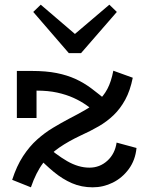

<svg xmlns="http://www.w3.org/2000/svg" viewBox="-20 -786 630 820"><path d="M464 -484 547 -454Q536 -399 515 -360.5Q494 -322 465.5 -294.5Q437 -267 401.5 -246.5Q366 -226 324 -207Q273 -183 233.5 -156Q194 -129 164 -89.5Q134 -50 112 14L32 -18Q51 -77 78.5 -119Q106 -161 138.5 -190Q171 -219 206 -240Q241 -261 275 -279Q312 -298 342.5 -315.5Q373 -333 397.5 -354Q422 -375 438.5 -406Q455 -437 464 -484ZM376 14Q328 14 287.5 -3.5Q247 -21 209.5 -52Q172 -83 133 -124L164 -175Q218 -126 266.5 -98Q315 -70 362 -70Q406 -70 438.5 -99.5Q471 -129 478 -177L563 -154Q558 -102 530 -64Q502 -26 461.5 -6Q421 14 376 14ZM52 -282V-483H116Q177 -483 222 -474Q267 -465 303 -448.5Q339 -432 371.5 -407.5Q404 -383 441 -352L402 -297Q377 -317 351 -335.5Q325 -354 294 -368Q263 -382 224.5 -390.5Q186 -399 136 -399V-282ZM447 -766 479 -735 326 -559H274L122 -735L154 -766L300 -641Z"/></svg>

Font: BioRhyme
Style: Regular
Weight: 400
Designer: Aoife Mooney
Foundry: Aoife Mooney Type
Version: Version 1.600;gftools[0.9.33]